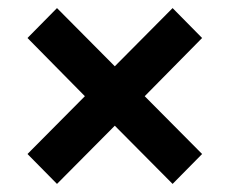

<svg xmlns="http://www.w3.org/2000/svg" viewBox="-20 -567 568 475"><path d="M121 -112 48 -186 190 -329 48 -473 121 -547 264 -403 407 -547 480 -473 338 -329 480 -186 407 -112 264 -256Z"/></svg>

Font: TT Toshiba Sans
Style: Bold
Weight: 700
Designer: Paul D. Hunt
Foundry: Toshiba Corporation
Version: Version 2.020;PS 2.000;hotconv 1.0.86;makeotf.lib2.5.63406